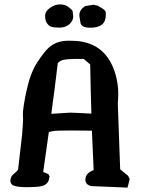

<svg xmlns="http://www.w3.org/2000/svg" viewBox="-20 -854 643 873"><path d="M391.1 -728H390.1Q348.1 -728 345.7 -752L341.3 -778.3Q340.8 -782.2 340.8 -785.6Q340.8 -809.1 367.7 -826.7L405.8 -832.5L428.2 -827.1V-825.7Q457 -810.1 460 -801.3H460.9V-784.7Q460.9 -728 391.1 -728ZM313 -779.3Q313 -759.8 295.7 -744.1Q278.3 -728.5 251.2 -728.5Q224.1 -728.5 213.1 -732.4Q202.1 -736.3 193.6 -748.5Q185.1 -760.7 185.1 -781.7Q185.1 -802.7 207.5 -818.4Q230 -834 252.7 -834Q275.4 -834 290.5 -822.8Q305.7 -811.5 310.1 -804.2ZM368.2 -37.6Q368.2 -66.4 405.8 -80.6Q401.4 -170.4 397.9 -259.8Q370.1 -260.7 302.7 -260.7Q235.4 -260.7 221.4 -257.8Q207.5 -254.9 202.1 -253.9Q189.5 -162.6 176.3 -71.3Q178.2 -70.8 181.6 -70.3L200.2 -62L204.1 -54.2L205.6 -51.3L200.7 -31.7Q191.4 -11.7 167.5 -7.3Q143.6 -2.9 106.2 -2.9Q68.8 -2.9 48.8 -7.8Q27.3 -13.2 27.3 -32.5Q27.3 -51.8 44.9 -65.4Q62.5 -79.1 62.5 -85V-85.4L80.1 -238.3Q84 -281.7 85 -308.6L84 -333Q84 -365.2 101.1 -443.8Q118.2 -522.5 148.9 -569.8Q179.7 -617.2 201.7 -637.2Q236.3 -668.9 291 -668.9Q304.2 -668.9 325.2 -668Q464.8 -658.2 505.9 -513.7Q517.6 -469.2 517.6 -432.9Q517.6 -396.5 515.6 -384.8L526.4 -84L562.5 -54.7L569.8 -40L561 -5.4Q560.5 -2.9 559.6 -1L395 -7.8Q369.6 -13.7 368.2 -35.2ZM316.4 -585.9Q269.5 -585 257.3 -578.1Q254.9 -578.1 249 -572.5Q243.2 -566.9 242.7 -566.9Q229 -451.2 213.4 -336.4L297.9 -341.8Q313.5 -341.8 395.5 -337.4Q392.1 -449.2 390.1 -561L360.8 -585.9Z"/></svg>

Font: Drukaatie burti
Style: Demi
Weight: 600
Version: Version 0.14